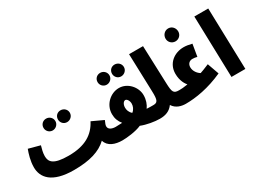

<svg xmlns="http://www.w3.org/2000/svg" viewBox="-56 -1414 2714 2058"><g transform="rotate(-30 1301.5 -384.5)"><path d="M610 -461C651 -461 685 -494 685 -534C685 -576 651 -607 610 -607C569 -607 538 -576 538 -534C538 -494 569 -461 610 -461ZM432 -461C472 -461 506 -494 506 -534C506 -576 472 -607 432 -607C391 -607 359 -576 359 -534C359 -494 391 -461 432 -461ZM418 21C617 21 744 -20 832 -103C854 -24 937 5 1026 5C1078 5 1111 -27 1111 -78C1111 -120 1085 -157 1035 -157C992 -157 949 -173 949 -212C949 -227 955 -244 971 -279L831 -344C764 -215 650 -141 444 -141C255 -141 219 -194 219 -265C219 -306 231 -349 242 -387L101 -425C82 -374 58 -298 58 -219C58 -96 142 21 418 21Z M1357 -596C1398 -596 1432 -629 1432 -669C1432 -711 1398 -742 1357 -742C1316 -742 1285 -711 1285 -669C1285 -629 1316 -596 1357 -596ZM1179 -596C1219 -596 1253 -629 1253 -669C1253 -711 1219 -742 1179 -742C1138 -742 1106 -711 1106 -669C1106 -629 1138 -596 1179 -596ZM1026 5C1080 5 1193 -6 1264 -38C1330 -11 1426 5 1490 5C1541 5 1575 -30 1575 -78C1575 -120 1549 -157 1500 -157C1480 -157 1451 -157 1419 -159C1446 -197 1464 -244 1464 -303C1464 -402 1379 -501 1271 -501C1167 -501 1068 -412 1068 -295C1068 -242 1084 -200 1116 -160C1086 -158 1057 -157 1036 -157ZM1224 -284C1224 -328 1247 -355 1267 -355C1287 -355 1308 -323 1308 -288C1308 -257 1295 -222 1264 -198C1234 -223 1224 -257 1224 -284Z M1490 5C1561 5 1615 -15 1655 -70C1692 -10 1759 5 1811 5C1862 5 1896 -27 1896 -78C1896 -120 1870 -157 1821 -157C1753 -157 1742 -176 1738 -293L1721 -760H1548L1563 -292C1567 -178 1553 -157 1500 -157Z M2049 -630C2093 -630 2127 -665 2127 -708C2127 -753 2093 -790 2049 -790C2004 -790 1970 -753 1970 -708C1970 -665 2004 -630 2049 -630ZM1811 5C1935 5 2097 -21 2276 -102L2225 -245C2156 -216 2141 -211 2112 -201C2081 -219 2046 -260 2046 -310C2046 -351 2073 -377 2109 -377C2130 -377 2144 -375 2168 -369L2193 -518C2154 -528 2120 -533 2091 -533C1975 -533 1873 -457 1873 -330C1873 -238 1912 -186 1928 -167C1872 -158 1854 -157 1821 -157Z M2377 0H2549L2528 -760H2356Z"/></g></svg>

Font: Noto Sans Arabic UI XCn Bk
Style: Regular
Weight: 900
Width: 2
Designer: Monotype Design Team, Nadine Chahine and Nizar Qandah
Foundry: Monotype Imaging Inc.
Version: Version 2.010